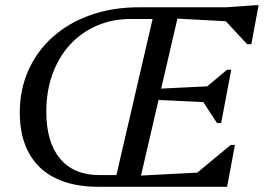

<svg xmlns="http://www.w3.org/2000/svg" viewBox="-20 -718 1014 738"><path d="M358 0Q261 0 193.5 -33Q126 -66 91 -130Q56 -194 56 -285Q56 -374 89.5 -448.5Q123 -523 184 -577Q245 -631 329 -660.5Q413 -690 513 -690H605V-645H482Q411 -645 351.5 -619Q292 -593 248.5 -545.5Q205 -498 181.5 -432.5Q158 -367 158 -289Q158 -171 211 -108Q264 -45 362 -45H465V0ZM509 0 519 -43 823 -59 809 0ZM712 0 722 -41 867 -161H883L853 0ZM417 0 577 -690H672L512 0ZM799 -324 581 -334 590 -377 814 -388ZM814 -245 754 -337 763 -375 853 -450H869L830 -245ZM945 -631 652 -647 662 -690H959ZM930 -548 839 -646 849 -690 963 -698H974L946 -548Z"/></svg>

Font: Platypi Light
Style: Italic
Weight: 300
Italic angle: -13°
Designer: David Sargent
Foundry: Bolt Cutter Type
Version: Version 1.200